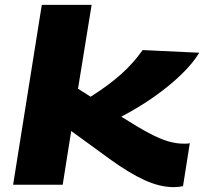

<svg xmlns="http://www.w3.org/2000/svg" viewBox="-20 -760 840 790"><path d="M34 0 152 -740H357L301 -395L353 -362Q427 -409 477.5 -454Q528 -499 567 -554L800 -543Q774 -500 726 -453.5Q678 -407 615 -362.5Q552 -318 479 -280L487 -275Q550 -235 594.5 -211.5Q639 -188 672 -178.5Q705 -169 733 -169Q740 -169 747 -169Q754 -169 761 -171L733 6Q714 10 695 10Q638 10 574.5 -19Q511 -48 431 -106L273 -221L238 0Z"/></svg>

Font: Georama ExtraExtended
Style: Bold Italic
Weight: 700
Width: 8
Italic angle: -9°
Designer: Jean-Baptiste Levee
Foundry: Production Type
Version: Version 1.000